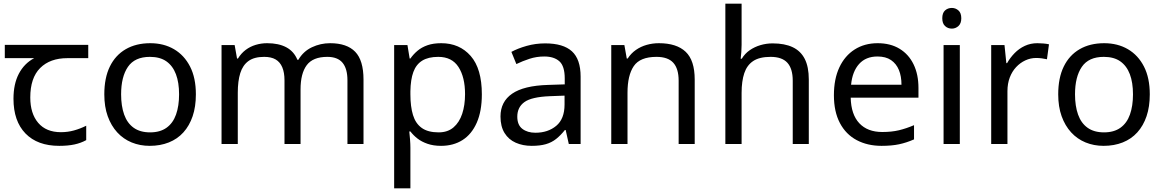

<svg xmlns="http://www.w3.org/2000/svg" viewBox="-20 -780 6302 1040"><path d="M301 10Q183 10 118 -57Q53 -124 53 -245Q53 -325 82 -380.5Q111 -436 165 -465H6V-537H458V-465H345Q251 -465 197.5 -411.5Q144 -358 144 -252Q144 -165 187 -114.5Q230 -64 310 -64Q347 -64 381 -73.5Q415 -83 447 -99V-21Q418 -5 383 2.5Q348 10 301 10Z M1041 -269Q1041 -202 1023.5 -150.5Q1006 -99 973.5 -63Q941 -27 894.5 -8.5Q848 10 791 10Q738 10 693 -8.5Q648 -27 615 -63Q582 -99 563.5 -150.5Q545 -202 545 -269Q545 -358 575 -419.5Q605 -481 661 -513.5Q717 -546 794 -546Q867 -546 922.5 -513.5Q978 -481 1009.5 -419.5Q1041 -358 1041 -269ZM636 -269Q636 -206 652.5 -159.5Q669 -113 704 -88Q739 -63 793 -63Q847 -63 882 -88Q917 -113 933.5 -159.5Q950 -206 950 -269Q950 -333 933 -378Q916 -423 881.5 -447.5Q847 -472 792 -472Q710 -472 673 -418Q636 -364 636 -269Z M1768 -546Q1859 -546 1904 -499.5Q1949 -453 1949 -349V0H1862V-345Q1862 -408 1835.5 -440Q1809 -472 1753 -472Q1675 -472 1641.5 -427Q1608 -382 1608 -296V0H1521V-345Q1521 -387 1509 -415.5Q1497 -444 1473 -458Q1449 -472 1411 -472Q1357 -472 1326 -449.5Q1295 -427 1281.5 -384Q1268 -341 1268 -278V0H1180V-536H1251L1264 -463H1269Q1286 -491 1310.5 -509.5Q1335 -528 1365 -537Q1395 -546 1427 -546Q1489 -546 1530.5 -524Q1572 -502 1591 -456H1596Q1623 -502 1669.5 -524Q1716 -546 1768 -546Z M2370 -546Q2469 -546 2529.5 -477Q2590 -408 2590 -269Q2590 -178 2562.5 -115.5Q2535 -53 2485.5 -21.5Q2436 10 2369 10Q2328 10 2296 -1Q2264 -12 2241.5 -29.5Q2219 -47 2203 -68H2197Q2199 -51 2201 -25Q2203 1 2203 20V240H2115V-536H2187L2199 -463H2203Q2219 -486 2241.5 -505Q2264 -524 2295.5 -535Q2327 -546 2370 -546ZM2354 -472Q2300 -472 2267 -451.5Q2234 -431 2219 -390Q2204 -349 2203 -286V-269Q2203 -203 2217 -157Q2231 -111 2264.5 -87Q2298 -63 2356 -63Q2405 -63 2436.5 -90Q2468 -117 2483.5 -163.5Q2499 -210 2499 -270Q2499 -362 2463.5 -417Q2428 -472 2354 -472Z M2933 -545Q3031 -545 3078 -502Q3125 -459 3125 -365V0H3061L3044 -76H3040Q3017 -47 2992.5 -27.5Q2968 -8 2936.5 1Q2905 10 2860 10Q2812 10 2773.5 -7Q2735 -24 2713 -59.5Q2691 -95 2691 -149Q2691 -229 2754 -272.5Q2817 -316 2948 -320L3039 -323V-355Q3039 -422 3010 -448Q2981 -474 2928 -474Q2886 -474 2848 -461.5Q2810 -449 2777 -433L2750 -499Q2785 -518 2833 -531.5Q2881 -545 2933 -545ZM2959 -259Q2859 -255 2820.5 -227Q2782 -199 2782 -148Q2782 -103 2809.5 -82Q2837 -61 2880 -61Q2948 -61 2993 -98.5Q3038 -136 3038 -214V-262Z M3549 -546Q3645 -546 3694 -499.5Q3743 -453 3743 -349V0H3656V-343Q3656 -408 3627 -440Q3598 -472 3536 -472Q3447 -472 3413 -422Q3379 -372 3379 -278V0H3291V-536H3362L3375 -463H3380Q3398 -491 3424.5 -509.5Q3451 -528 3483 -537Q3515 -546 3549 -546Z M3997 -537Q3997 -518 3995.5 -498Q3994 -478 3992 -462H3998Q4015 -490 4041 -508Q4067 -526 4099 -535.5Q4131 -545 4165 -545Q4230 -545 4273.5 -524.5Q4317 -504 4339 -461Q4361 -418 4361 -349V0H4274V-343Q4274 -408 4245 -440Q4216 -472 4154 -472Q4094 -472 4060 -449.5Q4026 -427 4011.5 -383.5Q3997 -340 3997 -277V0H3909V-760H3997Z M4734 -546Q4803 -546 4852.5 -516Q4902 -486 4928.5 -431.5Q4955 -377 4955 -304V-251H4588Q4590 -160 4634.5 -112.5Q4679 -65 4759 -65Q4810 -65 4849.5 -74.5Q4889 -84 4931 -102V-25Q4890 -7 4850 1.5Q4810 10 4755 10Q4679 10 4620.5 -21Q4562 -52 4529.5 -113.5Q4497 -175 4497 -264Q4497 -352 4526.5 -415Q4556 -478 4609.5 -512Q4663 -546 4734 -546ZM4733 -474Q4670 -474 4633.5 -433.5Q4597 -393 4590 -321H4863Q4863 -367 4849 -401Q4835 -435 4806.5 -454.5Q4778 -474 4733 -474Z M5179 -536V0H5091V-536ZM5136 -737Q5156 -737 5171.5 -723.5Q5187 -710 5187 -681Q5187 -653 5171.5 -639Q5156 -625 5136 -625Q5114 -625 5099 -639Q5084 -653 5084 -681Q5084 -710 5099 -723.5Q5114 -737 5136 -737Z M5599 -546Q5614 -546 5631.5 -544.5Q5649 -543 5662 -540L5651 -459Q5638 -462 5622.5 -464Q5607 -466 5593 -466Q5562 -466 5534 -453Q5506 -440 5484 -416.5Q5462 -393 5449.5 -360Q5437 -327 5437 -286V0H5349V-536H5421L5431 -438H5435Q5452 -468 5476 -492.5Q5500 -517 5531 -531.5Q5562 -546 5599 -546Z M6208 -269Q6208 -202 6190.5 -150.5Q6173 -99 6140.5 -63Q6108 -27 6061.5 -8.5Q6015 10 5958 10Q5905 10 5860 -8.5Q5815 -27 5782 -63Q5749 -99 5730.5 -150.5Q5712 -202 5712 -269Q5712 -358 5742 -419.5Q5772 -481 5828 -513.5Q5884 -546 5961 -546Q6034 -546 6089.5 -513.5Q6145 -481 6176.5 -419.5Q6208 -358 6208 -269ZM5803 -269Q5803 -206 5819.5 -159.5Q5836 -113 5871 -88Q5906 -63 5960 -63Q6014 -63 6049 -88Q6084 -113 6100.5 -159.5Q6117 -206 6117 -269Q6117 -333 6100 -378Q6083 -423 6048.5 -447.5Q6014 -472 5959 -472Q5877 -472 5840 -418Q5803 -364 5803 -269Z"/></svg>

Font: uguzrati15
Style: Book
Weight: 400
Designer: Jelle Bosma - Monotype Design Team, Universal Thirst
Foundry: Monotype Imaging Inc.
Version: Version 2.106